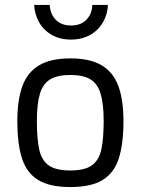

<svg xmlns="http://www.w3.org/2000/svg" viewBox="-20 -746 569 776"><path d="M264 10Q180 10 133.5 -19Q87 -48 68.5 -107Q50 -166 50 -256Q50 -342 70.5 -398Q91 -454 138 -482Q185 -510 264 -510Q344 -510 391 -482Q438 -454 458.5 -398Q479 -342 479 -256Q479 -166 460.5 -107Q442 -48 395.5 -19Q349 10 264 10ZM264 -57Q322 -57 351 -77.5Q380 -98 389.5 -142Q399 -186 399 -256Q399 -325 387 -366Q375 -407 346 -425Q317 -443 264 -443Q212 -443 182.5 -425Q153 -407 141 -366Q129 -325 129 -256Q129 -186 138.5 -142Q148 -98 177 -77.5Q206 -57 264 -57ZM267 -586Q222 -586 189 -605Q156 -624 138 -656Q120 -688 118 -726H181Q183 -689 205.5 -666Q228 -643 267 -643Q307 -643 329.5 -666.5Q352 -690 353 -726H416Q415 -697 404 -671.5Q393 -646 374 -627Q355 -608 328 -597Q301 -586 267 -586Z"/></svg>

Font: Cairo Play
Style: Regular
Weight: 400
Designer: Mohamed Gaber, Accademia di Belle Arti di Urbino
Foundry: Kief Type Foundry, Accademia di Belle Arti di Urbino
Version: Version 3.119